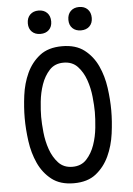

<svg xmlns="http://www.w3.org/2000/svg" viewBox="-62 -991 724 1047"><g transform="rotate(-5 300.0 -467.5)"><path d="M300 -80Q348 -80 377 -111.5Q406 -143 421.5 -187.5Q437 -232 442 -281.5Q447 -331 447 -367Q447 -402 442 -450.5Q437 -499 421.5 -543.5Q406 -588 377 -619Q348 -650 300 -650Q252 -650 223 -618.5Q194 -587 178.5 -542.5Q163 -498 158 -449.5Q153 -401 153 -366Q153 -330 158 -281Q163 -232 178.5 -187.5Q194 -143 223 -111.5Q252 -80 300 -80ZM300 10Q225 10 178.5 -26.5Q132 -63 106.5 -119Q81 -175 72 -241Q63 -307 63 -367Q63 -425 71.5 -490.5Q80 -556 105.5 -611.5Q131 -667 177.5 -703.5Q224 -740 300 -740Q375 -740 421.5 -704Q468 -668 493.5 -612.5Q519 -557 528 -492Q537 -427 537 -368Q537 -308 528 -241.5Q519 -175 493 -119Q467 -63 421 -26.5Q375 10 300 10ZM411 -817Q382 -817 364.5 -834Q347 -851 347 -880Q347 -910 364.5 -927.5Q382 -945 411 -945Q440 -945 457.5 -927.5Q475 -910 475 -880Q475 -851 457.5 -834Q440 -817 411 -817ZM189 -817Q160 -817 142.5 -834Q125 -851 125 -880Q125 -910 142.5 -927.5Q160 -945 189 -945Q218 -945 235.5 -927.5Q253 -910 253 -880Q253 -851 235.5 -834Q218 -817 189 -817Z"/></g></svg>

Font: Maple Mono NL
Style: Regular
Weight: 400
Monospace: yes
Designer: subframe7536
Version: Version 7.000